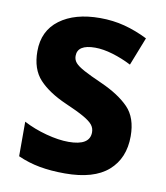

<svg xmlns="http://www.w3.org/2000/svg" viewBox="-69 -615 593 684"><g transform="rotate(10 227.5 -273.5)"><path d="M419 -161Q419 -81 367 -35.5Q315 10 211 10Q160 10 119 2.5Q78 -5 40 -22V-147Q78 -127 123 -115Q168 -103 204 -103Q281 -103 281 -151Q281 -166 272 -177.5Q263 -189 239.5 -202.5Q216 -216 172 -235Q108 -263 73.5 -300Q39 -337 39 -402Q39 -476 93.5 -516.5Q148 -557 239 -557Q286 -557 328 -546Q370 -535 412 -514L372 -412Q339 -429 304 -439.5Q269 -450 240 -450Q176 -450 176 -409Q176 -395 185 -384.5Q194 -374 217 -361.5Q240 -349 283 -330Q348 -301 383.5 -264.5Q419 -228 419 -161Z"/></g></svg>

Font: Noto Sans Hebrew SemiCondensed
Style: Bold
Weight: 700
Width: 4
Designer: Monotype Design Team
Foundry: Monotype Imaging Inc.
Version: Version 2.004; ttfautohint (v1.8.4.7-5d5b)